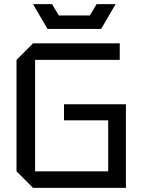

<svg xmlns="http://www.w3.org/2000/svg" viewBox="-20 -910 690 930"><path d="M60 -80V-620L140 -700H560V-620H150V-80H504V-327H290V-405H590V0H140ZM448 -890H540L470 -770H210L140 -890H232L265 -835H415Z"/></svg>

Font: Tektur
Style: Regular
Weight: 400
Designer: Adam Jagosz
Foundry: Adam Jagosz
Version: Version 1.005;gftools[0.9.30]